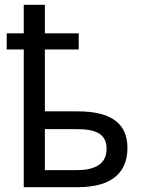

<svg xmlns="http://www.w3.org/2000/svg" viewBox="-20 -780 600 800"><path d="M167 -760H79V-641H8V-574H79V0H303C450 0 511 -64 511 -164C511 -264 445 -316 304 -316H167V-574H308V-641H167ZM297 -242C380 -242 424 -223 424 -159C424 -95 373 -71 299 -71H167V-242Z"/></svg>

Font: Noto Sans Thai
Style: Regular
Weight: 400
Designer: Monotype Design Team
Foundry: Monotype Imaging Inc.
Version: Version 1.901